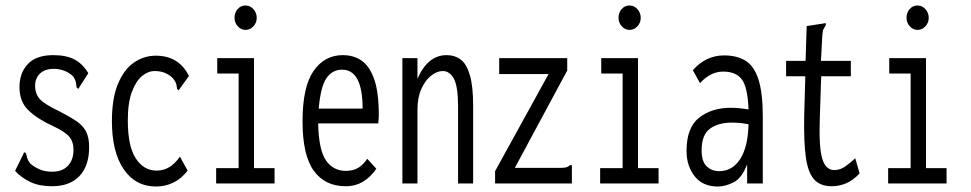

<svg xmlns="http://www.w3.org/2000/svg" viewBox="-20 -669 3540 700"><path d="M170 10Q123 10 90.5 -5.5Q58 -21 35 -46L64 -105L68 -114L74 -111Q77 -103 79 -94Q81 -85 90 -73Q106 -59 125.5 -51Q145 -43 171 -43Q207 -43 227.5 -64.5Q248 -86 248 -123Q248 -152 232.5 -170.5Q217 -189 174 -209Q117 -235 84 -266.5Q51 -298 51 -351Q51 -403 81.5 -435.5Q112 -468 174 -468Q222 -468 252 -452Q282 -436 302 -402L271 -354L266 -345L260 -349Q258 -357 257 -366.5Q256 -376 247 -390Q233 -404 214.5 -411Q196 -418 177 -418Q143 -418 125.5 -400.5Q108 -383 108 -357Q108 -327 125 -308Q142 -289 195 -264Q234 -244 258.5 -227.5Q283 -211 294 -189Q305 -167 305 -133Q305 -64 269.5 -27Q234 10 170 10Z M549 11Q474 11 431 -52Q388 -115 388 -228Q388 -310 410 -363Q432 -416 468.5 -441Q505 -466 548 -466Q632 -466 669 -392L637 -348L632 -340L626 -344Q625 -352 623 -361Q621 -370 611 -383Q585 -410 544 -410Q520 -410 498 -392Q476 -374 461 -334.5Q446 -295 446 -230Q446 -136 475 -91.5Q504 -47 551 -47Q576 -47 597 -59.5Q618 -72 636 -98L664 -47Q641 -17 611.5 -3Q582 11 549 11Z M768 0V-56H850V-401H772V-457H906V-56H981V0ZM875 -560Q859 -560 847 -573Q835 -586 835 -604Q835 -623 846.5 -636Q858 -649 875 -649Q892 -649 904 -635.5Q916 -622 916 -604Q916 -586 904 -573Q892 -560 875 -560Z M1240 10Q1165 10 1124 -46.5Q1083 -103 1083 -227Q1083 -352 1123 -410Q1163 -468 1230 -468Q1270 -468 1299 -447.5Q1328 -427 1344.5 -379.5Q1361 -332 1361 -251Q1361 -235 1359 -219H1140Q1142 -122 1168.5 -84Q1195 -46 1241 -46Q1268 -46 1286.5 -57.5Q1305 -69 1319 -90L1352 -54Q1332 -24 1304 -7Q1276 10 1240 10ZM1142 -273H1302Q1302 -415 1227 -415Q1192 -415 1170.5 -384.5Q1149 -354 1142 -273Z M1447 0V-457H1502V-382Q1540 -468 1608 -468Q1638 -468 1659.5 -452Q1681 -436 1693 -395.5Q1705 -355 1705 -283V0H1650V-281Q1650 -353 1635 -381.5Q1620 -410 1594 -410Q1573 -410 1551.5 -393Q1530 -376 1516 -344.5Q1502 -313 1502 -269V0Z M1785 -45 1980 -399H1800V-457H2048V-412L1857 -57H2021Q2038 -57 2045 -59Q2052 -61 2058 -67H2065V0H1785Z M2168 0V-56H2250V-401H2172V-457H2306V-56H2381V0ZM2275 -560Q2259 -560 2247 -573Q2235 -586 2235 -604Q2235 -623 2246.5 -636Q2258 -649 2275 -649Q2292 -649 2304 -635.5Q2316 -622 2316 -604Q2316 -586 2304 -573Q2292 -560 2275 -560Z M2597 11Q2542 11 2512.5 -26.5Q2483 -64 2483 -119Q2483 -204 2529 -240Q2575 -276 2644 -276Q2672 -276 2709 -270Q2706 -350 2685 -379Q2664 -408 2616 -408Q2571 -408 2532 -366L2506 -413Q2553 -467 2620 -467Q2666 -467 2697.5 -448Q2729 -429 2745 -380Q2761 -331 2761 -243V0H2704V-70Q2685 -20 2655 -4.5Q2625 11 2597 11ZM2538 -121Q2538 -80 2556.5 -62.5Q2575 -45 2602 -45Q2650 -45 2678.5 -89Q2707 -133 2709 -216Q2694 -219 2678.5 -220.5Q2663 -222 2649 -222Q2598 -222 2568 -199.5Q2538 -177 2538 -121Z M3012 10Q2971 10 2948.5 -14.5Q2926 -39 2918 -95.5Q2910 -152 2912 -248L2916 -391H2846V-447H2917L2921 -574L2980 -583L2990 -585L2991 -578Q2986 -570 2982.5 -563Q2979 -556 2978 -539L2973 -447H3082V-391H2974L2969 -243Q2965 -134 2977.5 -91.5Q2990 -49 3021 -49Q3044 -49 3063 -63Q3082 -77 3098 -92L3114 -37Q3090 -11 3064.5 -0.5Q3039 10 3012 10Z M3218 0V-56H3300V-401H3222V-457H3356V-56H3431V0ZM3325 -560Q3309 -560 3297 -573Q3285 -586 3285 -604Q3285 -623 3296.5 -636Q3308 -649 3325 -649Q3342 -649 3354 -635.5Q3366 -622 3366 -604Q3366 -586 3354 -573Q3342 -560 3325 -560Z"/></svg>

Font: Inconsolata ExtraCondensed
Style: Regular
Weight: 400
Width: 2
Monospace: yes
Designer: Raph Levien, Cyreal, Brenton Simpson
Foundry: Raph Levien, Cyreal, Google
Version: Version 3.001; ttfautohint (v1.8.2.53-6de2)